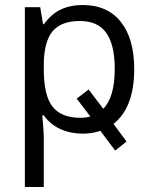

<svg xmlns="http://www.w3.org/2000/svg" viewBox="-20 -526 609 769"><path d="M311 9.3Q262.7 9.3 222.4 -8.8Q182.1 -26.9 155.3 -64H149.4Q155.3 3.4 155.3 18.6V223.1H79.6V-497.1H141.1L152.3 -429.2H155.8Q185.1 -469.7 223.4 -487.8Q261.7 -505.9 311 -505.9Q410.2 -505.9 463.9 -438.5Q517.6 -371.1 517.6 -249Q517.6 -95.7 434.6 -29.8L486.8 41L441.4 77.1L381.8 -2Q349.6 9.3 311 9.3ZM300.3 -441.9Q224.1 -441.9 189.9 -399.9Q155.8 -357.9 155.3 -265.6V-249Q155.3 -144 190.2 -99.1Q225.1 -54.2 302.2 -54.2Q323.2 -54.2 341.8 -59.6L287.1 -130.9L335 -167.5L393.6 -90.3Q439.5 -136.7 439.5 -250Q439.5 -347.2 405.5 -394.5Q371.6 -441.9 300.3 -441.9Z"/></svg>

Font: Bpm'online Open Sans
Style: Regular
Weight: 400
Foundry: Ascender Corporation
Version: Version 1.10